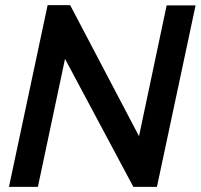

<svg xmlns="http://www.w3.org/2000/svg" viewBox="-20 -730 784 750"><path d="M166 -710H254L523 -198L631 -709H744L593 0H501L234 -500L128 0H15Z"/></svg>

Font: Raleway-v4020 SemiBold
Style: Italic
Weight: 600
Italic angle: -12°
Designer: Matt McInerney, Pablo Impallari, Rodrigo Fuenzalida
Foundry: Matt McInerney, Pablo Impallari, Rodrigo Fuenzalida
Version: Version 4.020;PS 004.020;hotconv 1.0.88;makeotf.lib2.5.64775